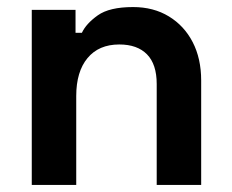

<svg xmlns="http://www.w3.org/2000/svg" viewBox="-20 -524 656 544"><path d="M70 0V-496H194V-431H212Q224 -457 257 -480.5Q290 -504 357 -504Q415 -504 458.5 -477.5Q502 -451 526 -404.5Q550 -358 550 -296V0H424V-286Q424 -342 396.5 -370Q369 -398 318 -398Q260 -398 228 -359.5Q196 -321 196 -252V0Z"/></svg>

Font: Space Grotesk Light
Style: Bold
Weight: 700
Version: Version 2.000